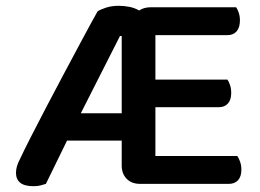

<svg xmlns="http://www.w3.org/2000/svg" viewBox="-20 -632 896 661"><path d="M479 -508H393L244 -214L224 -175L138 1Q128 4 119 6.5Q110 9 95 9Q64 9 49.5 -3Q35 -15 35 -37Q35 -48 38.5 -60Q42 -72 50 -87Q62 -113 85.5 -159Q109 -205 139 -262.5Q169 -320 201 -380Q233 -440 263 -496Q293 -552 316 -593Q327 -600 346 -606Q365 -612 389 -612Q407 -612 425 -608.5Q443 -605 458 -596.5Q473 -588 478 -575ZM143 -148 187 -242H436L454 -148ZM399 -536H515V-7Q508 -5 493 -2Q478 1 462 1Q433 1 416 -16.5Q399 -34 399 -62ZM462 -263V-358H763Q768 -351 772 -339Q776 -327 776 -312Q776 -288 764.5 -275.5Q753 -263 734 -263ZM462 1V-95H797Q802 -88 806.5 -75.5Q811 -63 811 -48Q811 -24 799.5 -11.5Q788 1 768 1ZM437 -511V-569Q444 -586 460 -596.5Q476 -607 499 -607H793Q798 -600 802 -588Q806 -576 806 -562Q806 -537 794.5 -524Q783 -511 763 -511Z"/></svg>

Font: BalooTamma2SemiBold
Style: Regular
Weight: 600
Designer: Divya Kowshik, Shuchita Grover and Ek Type
Foundry: Ek Type
Version: Version 1.700